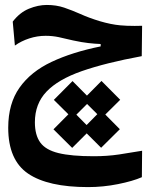

<svg xmlns="http://www.w3.org/2000/svg" viewBox="-20 -449 626 787"><path d="M340.8 317.9Q176.3 317.9 95 262.5Q13.7 207 13.7 74.7Q13.7 -24.4 60.1 -89.8Q106.4 -155.3 191.4 -195.3Q276.4 -235.4 392.6 -258.8V-268.6Q368.7 -269.5 342.3 -272.5Q315.9 -275.4 279.8 -283.2Q245.6 -291.5 220 -296.9Q194.3 -302.2 167 -302.2Q132.8 -302.2 99.9 -291.5Q66.9 -280.8 41 -262.2L32.2 -360.4Q61 -397.9 98.6 -413.3Q136.2 -428.7 171.9 -428.7Q210.9 -428.7 243.2 -417.7Q275.4 -406.7 309.6 -391.6Q343.8 -376 388.7 -362.3Q435.1 -348.6 472.7 -345.2Q498.5 -342.8 532.2 -342.8Q546.9 -342.8 562.5 -343.3L561 -218.8Q412.6 -191.4 315.4 -157.5Q218.3 -123.5 170.7 -73.5Q123 -23.4 123 52.2Q123 104.5 145 135Q167 165.5 219.7 178.5Q272.5 191.4 364.3 191.4Q419.4 191.4 468.3 184.1Q517.1 176.8 562.5 168.9L561.5 277.3Q524.4 293.5 463.6 305.7Q402.8 317.9 340.8 317.9ZM275.9 157.2 199.2 81.1 260.3 19.5 200.7 -39.6 277.3 -116.7 336.4 -57.1 396 -117.2 472.7 -40 411.6 20.5 471.2 80.6 394.5 156.7 335.4 97.7ZM335 63.5 378.9 19 336.9 -22.9 293 21Z"/></svg>

Font: CaskaydiaCove NFP SemiBold
Style: Regular
Weight: 600
Designer: Aaron Bell
Foundry: Saja Typeworks
Version: Version 2111.001; VTT 6.35;Nerd Fonts 3.1.1